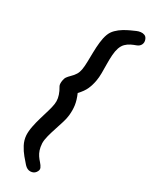

<svg xmlns="http://www.w3.org/2000/svg" viewBox="-334 -1241 1173 1487"><g transform="rotate(30 252.0 -497.5)"><path d="M284 163Q268.5 183 240 184Q211.5 185 186.5 158Q167.5 137 141.8 106Q116 75 96 37Q76 -1 73 -43Q71 -78.5 79.5 -122Q88 -165.5 101.2 -209.8Q114.5 -254 126.2 -293.8Q138 -333.5 142 -361.5Q146 -388 141.2 -414Q136.5 -440 123 -469Q113 -486.5 105.5 -501.5Q98 -516.5 102.5 -547.5Q106 -570 115.2 -583.2Q124.5 -596.5 141.5 -613Q163 -633.5 175.5 -654.2Q188 -675 192.5 -701Q197.5 -729 198.5 -770.2Q199.5 -811.5 200.2 -857.5Q201 -903.5 205.8 -947.5Q210.5 -991.5 223 -1025.5Q234.5 -1056.5 258.5 -1080.2Q282.5 -1104 311.2 -1121.2Q340 -1138.5 366 -1150.2Q392 -1162 407 -1168.5Q422.5 -1175.5 441 -1178Q459.5 -1180.5 475.8 -1174Q492 -1167.5 499.5 -1147.5Q509 -1124 499.2 -1103Q489.5 -1082 464 -1073Q442.5 -1065.5 420.5 -1054.8Q398.5 -1044 380.2 -1026.2Q362 -1008.5 351.5 -979Q342 -951.5 339.2 -913.2Q336.5 -875 337.2 -833Q338 -791 337.8 -751.5Q337.5 -712 332 -682.5Q324.5 -639 308.2 -602.2Q292 -565.5 254 -525.5Q276.5 -473.5 282.2 -431.8Q288 -390 283 -343Q280 -314 268.5 -276.2Q257 -238.5 243.5 -198Q230 -157.5 220 -119.2Q210 -81 210.5 -51.5Q212.5 -17.5 220.5 6.5Q228.5 30.5 241 49Q253.5 67.5 269.5 85Q285.5 102.5 293.8 121Q302 139.5 284 163Z"/></g></svg>

Font: Edu AU VIC WA NT Hand
Style: Bold
Weight: 700
Version: Version 1.001